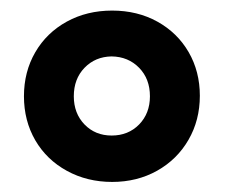

<svg xmlns="http://www.w3.org/2000/svg" viewBox="-20 -748 435 372"><path d="M26.4 -561.5Q26.4 -608.9 48.3 -646.7Q70.3 -684.6 109.4 -706.1Q148.4 -727.5 197.3 -727.5Q246.1 -727.5 284.9 -706.1Q323.7 -684.6 345.5 -647Q367.2 -609.4 367.2 -562.5Q367.2 -515.1 345.2 -477.1Q323.2 -439 284.4 -417.2Q245.6 -395.5 197.3 -395.5Q148.9 -395.5 109.6 -417Q70.3 -438.5 48.3 -476.3Q26.4 -514.2 26.4 -561.5ZM270.5 -561.5Q270.5 -595.2 249.5 -616.7Q228.5 -638.2 196.3 -638.7Q164.6 -638.2 143.8 -616.7Q123 -595.2 123 -561.5Q123 -528.3 143.8 -506.8Q164.6 -485.4 196.3 -485.4Q228.5 -485.4 249.5 -506.8Q270.5 -528.3 270.5 -561.5Z"/></svg>

Font: Reddit Sans Vanilla
Style: Bold
Weight: 700
Designer: Stephen Hutchings
Foundry: Reddit
Version: Version 1.013